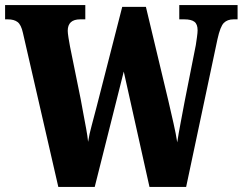

<svg xmlns="http://www.w3.org/2000/svg" viewBox="-25 -734 953 754"><path d="M65 -605Q58 -637 44 -647.5Q30 -658 6 -658H-5V-714H310V-658H290Q241 -658 241 -613Q241 -605 244 -585.5Q247 -566 250 -551L292 -344Q296 -321 302 -289.5Q308 -258 313.5 -228Q319 -198 321 -177Q326 -209 335 -241Q344 -273 354 -313L455 -707H548L636 -339Q647 -291 656.5 -249.5Q666 -208 671 -175Q676 -208 684 -250Q692 -292 700 -335L744 -557Q746 -570 748.5 -588Q751 -606 751 -615Q751 -639 738.5 -648.5Q726 -658 699 -658H679V-714H908V-658H892Q868 -658 854 -644Q840 -630 829 -580L706 0H562L461 -453L347 0H204Z"/></svg>

Font: Noto Serif Sinhala ExtraCondensed Black
Style: Regular
Weight: 900
Width: 2
Designer: Jelle Bosma - Monotype Design Team
Foundry: Monotype Imaging Inc.
Version: Version 2.007; ttfautohint (v1.8.4.7-5d5b)